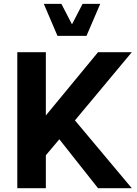

<svg xmlns="http://www.w3.org/2000/svg" viewBox="-20 -988 720 1008"><path d="M210 -967.8 281.7 -799.8H434.1L506.3 -967.8H413.6L357.9 -860.4L302.2 -967.8ZM494.6 -713.9 220.7 -381.8V-713.9H70.8V0H220.7V-172.9L291.5 -256.8L494.6 0H671.9L373.5 -356L671.9 -713.9Z"/></svg>

Font: Estedad-FD-VF Thin
Style: Regular
Weight: 100
Designer: Amin Abedi
Version: Version 5.0